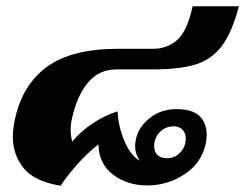

<svg xmlns="http://www.w3.org/2000/svg" viewBox="-20 -583 784 614"><path d="M21 -146Q21 -168 27 -198Q50 -310 129 -368.5Q208 -427 359 -427H470Q515 -427 547 -455.5Q579 -484 596 -563H744Q722 -479 689 -435.5Q656 -392 604.5 -376.5Q553 -361 466 -361H352Q296 -361 260.5 -318Q225 -275 209 -199Q206 -186 206 -170Q206 -148 211 -130Q238 -163 276.5 -188.5Q315 -214 356 -227Q358 -180 377.5 -133Q397 -86 427 -69Q412 -91 412 -116Q412 -127 415 -139Q423 -177 459 -205.5Q495 -234 544 -234Q596 -234 618.5 -211.5Q641 -189 641 -152Q641 -138 638 -124Q625 -62 570.5 -26Q516 10 451 10Q387 10 341.5 -24.5Q296 -59 295 -121Q260 -95 225 -55Q190 -15 174 11Q89 -3 55 -46Q21 -89 21 -146ZM574 -140Q574 -158 563.5 -168.5Q553 -179 535 -179Q509 -179 491 -160.5Q473 -142 473 -116Q473 -98 483.5 -87.5Q494 -77 514 -77Q539 -77 556.5 -95.5Q574 -114 574 -140Z"/></svg>

Font: Taviraj Black
Style: Italic
Weight: 900
Italic angle: -12°
Designer: Katatrad Team
Foundry: CadsonDemak
Version: Version 1.001